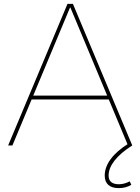

<svg xmlns="http://www.w3.org/2000/svg" viewBox="-20 -750 724 990"><path d="M22 0 328 -730H356L662 0H640L343 -711H341L44 0ZM132 -237V-257H552V-237ZM593 220Q557 220 538.5 203.5Q520 187 520 155Q520 112 551 70Q582 28 643 -10L662 0Q602 38 571 77.5Q540 117 540 155Q540 200 593 200Q621 200 649 185L657 203Q629 220 593 220Z"/></svg>

Font: M PLUS 1 Thin
Style: Regular
Weight: 100
Designer: Coji Morishita
Foundry: UNDERFOREST DESIGN
Version: Version 1.001